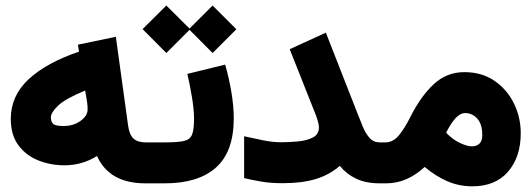

<svg xmlns="http://www.w3.org/2000/svg" viewBox="-20 -656 1902 687"><path d="M18.6 -230.5Q18.6 -313.5 82.8 -372.8Q147 -432.1 262.7 -471.2L258.8 -496.1L394.5 -524.4L438.5 -205.6Q442.9 -173.8 457.8 -160.2Q472.7 -146.5 501.5 -146.5H516.6V0H499.5Q371.6 0 327.1 -97.7Q273.4 -64.5 210.4 -64.5Q161.6 -64.5 117.7 -81.8Q73.7 -99.1 46.1 -136Q18.6 -172.9 18.6 -230.5ZM284.7 -332Q214.4 -303.2 188.2 -278.3Q162.1 -253.4 162.1 -236.3Q162.1 -220.7 170.2 -212.9Q178.2 -205.1 207.5 -205.1Q242.7 -205.1 268.1 -223.4Q293.5 -241.7 293.5 -264.6Q293.5 -276.4 292 -288.1Z M785.6 -424.8Q798.3 -381.8 807.4 -329.6Q816.4 -277.3 816.4 -232.4Q816.4 -113.3 752.9 -56.6Q689.5 0 569.8 0H497.1V-146.5H569.8Q615.2 -146.5 637.5 -151.4Q659.7 -156.2 667 -174.1Q674.3 -191.9 674.3 -231Q674.3 -264.2 666.5 -310.3Q658.7 -356.4 650.4 -391.6ZM490.2 -551.8 575.2 -636.2 658.2 -553.7 740.7 -636.2 825.7 -551.3 740.7 -466.3 658.2 -549.3 575.2 -466.3Z M853.5 -168.5Q883.3 -161.6 919.7 -154.3Q956.1 -147 984.9 -147Q1014.2 -147 1045.7 -149.9Q1077.1 -152.8 1099.1 -163.8Q1121.1 -174.8 1121.1 -200.2Q1121.1 -211.4 1115.2 -229.5Q1109.4 -247.6 1105.5 -255.9L1016.6 -480L1146 -539.1L1258.8 -251Q1268.6 -225.6 1278.6 -201.7Q1288.6 -177.7 1302.7 -162.1Q1316.9 -146.5 1339.4 -146.5H1359.9V0H1339.4Q1289.6 0 1254.9 -16.4Q1220.2 -32.7 1195.8 -62.5Q1159.7 -30.8 1110.4 -15.6Q1061 -0.5 992.2 -0.5Q948.7 -0.5 917 -5.9Q885.3 -11.2 853.5 -18.6Z M1499.5 -58.6Q1469.7 -30.8 1435.1 -15.4Q1400.4 0 1361.3 0H1340.8V-146.5H1358.9Q1386.2 -146.5 1407 -171.4Q1427.7 -196.3 1448.2 -237.3Q1485.8 -312 1532.2 -355Q1578.6 -397.9 1641.6 -397.9Q1703.6 -397.9 1748.8 -367.2Q1793.9 -336.4 1818.6 -286.6Q1843.3 -236.8 1843.3 -179.2Q1843.3 -94.7 1798.1 -42Q1752.9 10.7 1669.9 10.7Q1622.1 10.7 1580.3 -7.6Q1538.6 -25.9 1499.5 -58.6ZM1576.2 -181.2Q1599.6 -156.7 1625.7 -144.5Q1651.9 -132.3 1668 -132.3Q1685.1 -132.3 1695.3 -141.8Q1705.6 -151.4 1705.6 -171.9Q1705.6 -212.4 1687.5 -231.9Q1669.4 -251.5 1643.6 -251.5Q1611.8 -251.5 1576.2 -181.2Z"/></svg>

Font: Vazir Black WOL
Style: Black-WOL
Weight: 900
Designer: Saber Rastikerdar
Foundry: Saber Rastikerdar
Version: Version 30.0.0